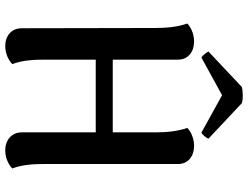

<svg xmlns="http://www.w3.org/2000/svg" viewBox="-127 -807 948 734"><g transform="rotate(90 347.0 -440.0)"><path d="M200 -736 344 -815 487 -736C496 -740 509 -757 510 -763L375 -890C363 -896 324 -895 312 -890L177 -763C179 -757 192 -740 200 -736ZM607 -136V-647C607 -685 577 -708 538 -708C504 -708 479 -692 469 -682C483 -642 486 -598 486 -560V-397H208V-647C208 -685 178 -708 139 -708C105 -708 80 -692 70 -682C84 -642 87 -598 87 -560L88 -49C88 -10 117 14 156 14C190 14 215 -3 225 -13C210 -52 208 -97 208 -136V-332H486V-49C486 -10 516 14 555 14C589 14 614 -3 624 -13C609 -52 607 -97 607 -136Z"/></g></svg>

Font: Arima Koshi ExtraBold
Style: Regular
Weight: 800
Designer: Joana Correia and Natanael Gama
Foundry: NDISCOVER
Version: Version 1.019;PS 001.019;hotconv 1.0.88;makeotf.lib2.5.64775